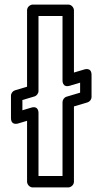

<svg xmlns="http://www.w3.org/2000/svg" viewBox="-20 -795 452 840"><path d="M285.7 -420 330.5 -433.4V-389.6L271.3 -372C260.7 -368.8 253.5 -358.4 253.5 -348V-25H148.4V-300C148.4 -302.4 149.5 -333.9 116.3 -324L78 -312.5V-357.4L130.5 -373C141.2 -376.2 148.4 -386.5 148.4 -397V-725H253.5V-444C253.5 -441.7 252.3 -410.1 285.7 -420ZM303.5 -477.6V-750C303.5 -760.7 293.6 -775 278.5 -775H123.4C112.7 -775 98.4 -765.1 98.4 -750V-415.6L45.9 -400C35.8 -397 28 -387.1 28 -376V-279C28 -244.3 57.9 -254.4 60.1 -255L98.4 -266.5V0C98.4 10.7 108.3 25 123.4 25H278.5C289.2 25 303.5 15.1 303.5 0V-329.4L362.7 -347C372.7 -350 380.5 -359.9 380.5 -371V-467C380.5 -501.8 350.6 -491.6 348.3 -491Z"/></svg>

Font: Asimov
Style: WidOu
Weight: 500
Designer: Google
Version: Version 2.000980; 2014